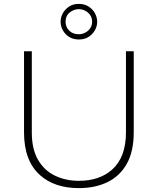

<svg xmlns="http://www.w3.org/2000/svg" viewBox="-20 -963 811 987"><path d="M385.5 4Q260.5 4 186 -62.5Q103.5 -135.5 103.5 -282.5V-699.5H143.5V-282.5Q143.5 -196.5 175.5 -141.5Q207.5 -86.5 262.5 -60Q317.5 -33.5 385.5 -33.5Q490.5 -33.5 555 -90Q627.5 -153.5 627.5 -282.5V-699.5H667.5V-282.5Q667.5 -184.5 631.8 -121Q596 -57.5 532.5 -26.8Q469 4 385.5 4ZM385 -760Q356.5 -760 335.5 -773.2Q314.5 -786.5 303 -807.5Q291.5 -828.5 291.5 -851.5Q291.5 -873.5 302.8 -894.5Q314 -915.5 335 -929.2Q356 -943 385 -943Q414.5 -943 435.8 -929.2Q457 -915.5 468.2 -894.5Q479.5 -873.5 479.5 -851.5Q479.5 -816 453.2 -788Q427 -760 385 -760ZM385 -787Q401.5 -787 417.2 -794.8Q433 -802.5 443.2 -817Q453.5 -831.5 453.5 -851.5Q453.5 -871.5 443.2 -886Q433 -900.5 417.2 -908.2Q401.5 -916 385 -916Q360 -916 338.5 -899Q317 -882 317 -851.5Q317 -824.5 335.5 -805.8Q354 -787 385 -787Z"/></svg>

Font: Argentum Novus ExtraLight
Style: Regular
Weight: 250
Designer: Julieta Ulanovsky (font) & Cristiano Sobral (main changes)
Foundry: Julieta Ulanovsky (font) & Cristiano Sobral (main changes)
Version: Version 3.00;November 27, 2020;FontCreator 13.0.0.2655 64-bi